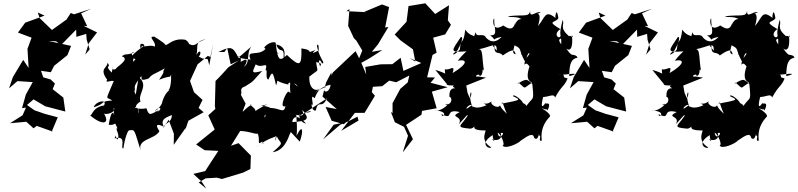

<svg xmlns="http://www.w3.org/2000/svg" viewBox="-20 -814 4848 1167"><path d="M321 -563 351 -540 443 -634 444 -590 504 -608 507 -572 525 -514 498 -482 520 -552 570 -617 488 -657 510 -655 473 -733 535 -761 430 -727 410 -735 384 -695 282 -622 307 -621 221 -704 210 -738 251 -719 133 -676 89 -616 172 -585 147 -517 154 -401 121 -450 58 -345 35 -277 86 -321 179 -315 137 -239 114 -157 138 -160 117 -113 41 -65 140 -74 184 -34 203 -49 301 -14 294 -13 331 -101 252 -122 189 -144 144 -176 184 -210 255 -168 377 -136 365 -221 300 -272 314 -306 288 -331 243 -344 208 -444 213 -386 289 -375 309 -414 390 -479 412 -535 275 -565Z M797 -256C808 -296 778 -272 839 -352C845 -288 853 -285 839 -338C843 -313 901 -350 879 -332C909 -369 912 -358 982 -399C957 -359 997 -404 947 -329C1026 -361 1010 -335 1020 -362C1023 -270 997 -256 1007 -271C1015 -261 989 -266 966 -195C969 -184 936 -140 921 -142C977 -186 952 -123 925 -137C924 -120 876 -73 946 -145C893 -117 886 -107 870 -156C822 -145 782 -165 809 -164C791 -137 796 -97 821 -157C823 -85 813 -162 824 -147C779 -167 834 -197 834 -197C815 -245 888 -293 823 -345L805 -239ZM1243 -454C1188 -466 1241 -444 1188 -470C1209 -490 1196 -531 1164 -462C1199 -515 1147 -557 1229 -576C1155 -549 1173 -516 1099 -564C1108 -496 1085 -560 1096 -469C1132 -527 1143 -548 1108 -572C1035 -585 1006 -543 987 -540C974 -560 914 -591 920 -591C871 -595 934 -559 920 -530C896 -549 829 -513 841 -549C886 -535 830 -534 771 -462C866 -440 805 -470 870 -482C813 -514 836 -563 841 -543C845 -547 831 -499 846 -542C801 -449 818 -464 751 -398C839 -451 776 -410 792 -462C807 -431 758 -506 796 -495C733 -472 754 -495 720 -472C779 -454 677 -402 686 -396C644 -374 678 -444 659 -373C609 -422 661 -399 633 -433C635 -400 580 -400 631 -330C611 -292 697 -361 669 -284C670 -300 693 -325 669 -316C619 -194 623 -230 663 -203C585 -200 623 -183 549 -162C566 -204 635 -210 612 -173C531 -160 543 -96 522 -118C596 -51 654 -55 611 -126C615 -113 687 -128 669 -156C718 -134 656 -187 675 -115C656 -165 641 -55 641 -55C698 -51 667 -87 694 -34C674 -37 716 10 692 35C675 3 691 0 676 27C758 5 706 91 730 88C739 24 756 -20 765 -22C802 -25 793 -33 836 104C810 28 921 36 949 -17C929 -46 922 -69 974 -45C958 -85 975 -95 1025 -115C1022 -62 981 -71 972 -35L1005 -86L1037 -1L1036 66L1108 -36L1107 -27L1125 -80L1218 -132L1187 -158L1211 -207L1159 -254L1135 -322L1181 -423L1243 -474L1259 -468L1276 -550L1252 -417Z M1735 -257C1721 -264 1672 -150 1715 -169C1705 -116 1679 -164 1609 -157C1603 -115 1576 -73 1593 -124C1586 -117 1608 -68 1636 -122C1655 -154 1605 -171 1565 -171C1637 -184 1613 -195 1520 -131C1564 -144 1474 -186 1510 -177C1458 -153 1437 -93 1473 -184L1443 -240L1421 -225C1477 -242 1417 -272 1470 -289C1531 -325 1516 -323 1574 -383C1493 -360 1521 -385 1534 -423C1574 -393 1611 -449 1594 -387C1610 -395 1589 -339 1611 -330C1635 -381 1637 -387 1658 -295C1677 -341 1639 -321 1732 -300C1755 -351 1746 -339 1736 -305C1709 -303 1768 -329 1790 -287C1758 -310 1735 -362 1745 -244C1762 -274 1723 -203 1694 -173L1766 -229ZM1230 270 1298 266 1329 274 1458 235 1502 213 1505 132 1430 56 1384 72 1453 -39C1416 -5 1439 -18 1439 -18C1501 -17 1559 14 1543 -9C1567 33 1536 75 1574 46C1576 81 1611 17 1519 95C1648 -11 1652 47 1682 -22C1660 -16 1638 88 1662 15C1686 65 1714 45 1637 111C1716 102 1737 5 1743 -2C1749 -17 1742 -16 1802 47C1826 -18 1820 -67 1782 12C1788 -22 1783 -83 1781 -116C1838 -102 1821 -128 1817 -147C1863 -92 1857 -78 1758 -72C1752 -68 1766 -148 1840 -63C1785 -73 1801 -153 1800 -112C1893 -160 1880 -128 1835 -129C1957 -213 1991 -223 1974 -237C1942 -134 1914 -220 1900 -143C1874 -132 1867 -204 1882 -173C1871 -244 1879 -226 1893 -217C1921 -308 2005 -292 1990 -303C1983 -234 1925 -255 1964 -290C1874 -244 1866 -231 1934 -280C1890 -246 1856 -287 1860 -348C1925 -401 1910 -367 1901 -438C1886 -434 1949 -439 1925 -411C1911 -454 1924 -458 1937 -429C1963 -427 1921 -456 1906 -536C1921 -566 1916 -484 1918 -508C1883 -490 1868 -485 1897 -510C1826 -484 1902 -507 1812 -520C1814 -412 1804 -404 1724 -480C1683 -438 1748 -525 1659 -544C1681 -479 1708 -541 1704 -463C1670 -439 1665 -480 1655 -555C1628 -568 1581 -528 1587 -523C1604 -505 1647 -489 1674 -490C1603 -532 1577 -526 1598 -521C1552 -465 1474 -519 1503 -452C1481 -453 1406 -467 1409 -466C1418 -443 1466 -499 1509 -531C1470 -488 1511 -422 1448 -402C1466 -395 1502 -472 1458 -446C1420 -425 1468 -459 1425 -471C1394 -534 1378 -532 1308 -498H1344L1361 -522L1382 -423L1432 -447L1368 -405C1342 -377 1318 -348 1290 -322L1286 -169L1289 -152L1246 -113L1285 -27L1172 64L1224 99L1307 103L1227 226L1155 243L1206 290L1234 333L1188 295Z M2207 -283 2220 -285 2303 -290 2346 -324 2388 -314 2468 -355 2458 -313 2413 -274 2366 -187V-127L2356 -133L2380 -71L2436 -43L2460 11L2428 112L2490 32L2448 -55L2542 -117L2545 -140L2634 -156L2605 -257L2701 -284L2597 -311L2624 -343L2576 -344L2609 -480L2634 -494L2613 -585L2686 -605L2721 -663L2702 -691L2709 -782L2625 -729L2565 -794L2463 -777L2451 -682L2379 -604L2414 -569L2490 -514L2504 -440L2469 -461L2541 -431L2432 -383L2415 -463L2365 -424L2293 -423L2200 -407L2206 -361L2176 -432L2228 -461L2304 -510L2240 -499L2277 -544L2341 -650L2321 -647L2345 -771L2302 -787L2194 -742L2208 -740L2086 -746L2104 -759L2096 -657L2131 -582L2146 -567L2182 -507L2163 -460L2141 -503L2004 -374L1994 -357V-374L1962 -313L1940 -227L2027 -151L1959 -164L1996 -80L2070 -59L2084 -72L2008 -56L1944 33L2048 -56L2100 -78L2153 -105L2159 -81L2054 -19L2137 -128H2196L2259 -232L2240 -254L2247 -289L2216 -324Z M2889 -349C2850 -343 2895 -375 2895 -352C2924 -357 2905 -412 2922 -385C2908 -453 2919 -522 2887 -514C2965 -528 3003 -566 2999 -506C2944 -579 2951 -540 2985 -537C2984 -471 3012 -508 3036 -477C3109 -528 3106 -503 3115 -484C3074 -491 3130 -545 3097 -570C3044 -553 3065 -560 3088 -548C3163 -512 3123 -530 3169 -443C3194 -461 3162 -462 3215 -517C3140 -465 3143 -537 3149 -481C3250 -507 3164 -476 3168 -420C3187 -449 3205 -380 3203 -426C3193 -392 3168 -331 3214 -311C3156 -277 3182 -268 3132 -312C3107 -285 3155 -333 3183 -328C3210 -315 3217 -297 3215 -307C3227 -195 3221 -227 3187 -180C3166 -156 3198 -170 3157 -189C3164 -193 3104 -249 3097 -230C3149 -205 3147 -207 3029 -184C3036 -206 3034 -181 3061 -122C3039 -144 3027 -154 3019 -174C3009 -149 2952 -180 2969 -199C2923 -161 2892 -212 2936 -174C2851 -137 2839 -188 2844 -172C2775 -116 2850 -215 2853 -158C2814 -264 2863 -275 2837 -216C2810 -269 2817 -281 2824 -238L2814 -294L2934 -342ZM2715 -349C2719 -312 2720 -354 2715 -353C2682 -290 2688 -296 2742 -294C2710 -289 2776 -262 2797 -263C2772 -272 2706 -306 2712 -224C2725 -229 2738 -179 2684 -176C2735 -205 2663 -129 2621 -143C2722 -137 2662 -89 2664 -120C2744 -80 2677 -157 2774 -133C2703 -96 2799 -115 2769 -59C2809 -103 2830 -130 2820 -107C2782 -48 2741 -40 2840 -32C2799 -45 2852 -9 2873 -62C2846 -28 2876 -22 2926 -21C2949 -30 2885 34 2966 82C2955 95 2887 61 2975 7C2974 41 3000 61 2969 30C2987 45 3039 39 3023 -5C3061 -17 3011 49 3005 -9C3028 6 3052 70 3035 69C3046 98 3135 56 3145 41C3195 6 3220 -8 3227 24C3255 53 3259 -34 3255 11C3276 1 3247 52 3273 40C3261 -52 3318 -98 3319 -102C3334 -112 3304 -138 3273 -156C3326 -137 3295 -165 3308 -142C3337 -206 3292 -176 3295 -188C3295 -188 3256 -125 3282 -228C3286 -207 3292 -242 3243 -230C3302 -208 3344 -256 3354 -221C3395 -297 3408 -284 3430 -337C3385 -351 3429 -337 3389 -377C3400 -350 3372 -364 3351 -364C3413 -355 3436 -366 3436 -363C3500 -371 3472 -359 3440 -351C3440 -432 3455 -457 3489 -463C3491 -481 3445 -483 3455 -481C3428 -502 3421 -526 3408 -534C3442 -488 3466 -517 3456 -601C3472 -571 3450 -604 3438 -594C3376 -649 3414 -662 3400 -693C3371 -581 3395 -618 3391 -544C3355 -595 3414 -566 3386 -595C3381 -572 3337 -604 3386 -637C3295 -691 3359 -673 3374 -704C3364 -771 3354 -724 3356 -705C3291 -758 3294 -706 3250 -656C3285 -772 3211 -707 3267 -740C3234 -747 3198 -696 3202 -753C3200 -705 3161 -728 3067 -715C3080 -705 3117 -718 3150 -698C3109 -701 3105 -627 3113 -685C3099 -597 3034 -670 3037 -658C2964 -612 2976 -711 2984 -700C2981 -646 3011 -594 2959 -600C3018 -553 2943 -574 3029 -590C2966 -522 2921 -604 2930 -592C2911 -614 2871 -582 2872 -621C2871 -601 2879 -651 2853 -565C2917 -609 2849 -571 2808 -634C2796 -533 2782 -591 2775 -513C2738 -471 2712 -477 2760 -507C2797 -574 2792 -592 2781 -589C2725 -504 2707 -494 2815 -502C2762 -452 2757 -433 2762 -445C2825 -457 2822 -424 2731 -370C2749 -428 2715 -384 2684 -393C2682 -352 2706 -367 2626 -389L2699 -300Z M3730 -563 3760 -540 3852 -634 3853 -590 3913 -608 3916 -572 3934 -514 3907 -482 3929 -552 3979 -617 3897 -657 3919 -655 3882 -733 3944 -761 3839 -727 3819 -735 3793 -695 3691 -622 3716 -621 3630 -704 3619 -738 3660 -719 3542 -676 3498 -616 3581 -585 3556 -517 3563 -401 3530 -450 3467 -345 3444 -277 3495 -321 3588 -315 3546 -239 3523 -157 3547 -160 3526 -113 3450 -65 3549 -74 3593 -34 3612 -49 3710 -14 3703 -13 3740 -101 3661 -122 3598 -144 3553 -176 3593 -210 3664 -168 3786 -136 3774 -221 3709 -272 3723 -306 3697 -331 3652 -344 3617 -444 3622 -386 3698 -375 3718 -414 3799 -479 3821 -535 3684 -565Z M4208 -349C4169 -343 4214 -375 4214 -352C4243 -357 4224 -412 4241 -385C4227 -453 4238 -522 4206 -514C4284 -528 4322 -566 4318 -506C4263 -579 4270 -540 4304 -537C4303 -471 4331 -508 4355 -477C4428 -528 4425 -503 4434 -484C4393 -491 4449 -545 4416 -570C4363 -553 4384 -560 4407 -548C4482 -512 4442 -530 4488 -443C4513 -461 4481 -462 4534 -517C4459 -465 4462 -537 4468 -481C4569 -507 4483 -476 4487 -420C4506 -449 4524 -380 4522 -426C4512 -392 4487 -331 4533 -311C4475 -277 4501 -268 4451 -312C4426 -285 4474 -333 4502 -328C4529 -315 4536 -297 4534 -307C4546 -195 4540 -227 4506 -180C4485 -156 4517 -170 4476 -189C4483 -193 4423 -249 4416 -230C4468 -205 4466 -207 4348 -184C4355 -206 4353 -181 4380 -122C4358 -144 4346 -154 4338 -174C4328 -149 4271 -180 4288 -199C4242 -161 4211 -212 4255 -174C4170 -137 4158 -188 4163 -172C4094 -116 4169 -215 4172 -158C4133 -264 4182 -275 4156 -216C4129 -269 4136 -281 4143 -238L4133 -294L4253 -342ZM4034 -349C4038 -312 4039 -354 4034 -353C4001 -290 4007 -296 4061 -294C4029 -289 4095 -262 4116 -263C4091 -272 4025 -306 4031 -224C4044 -229 4057 -179 4003 -176C4054 -205 3982 -129 3940 -143C4041 -137 3981 -89 3983 -120C4063 -80 3996 -157 4093 -133C4022 -96 4118 -115 4088 -59C4128 -103 4149 -130 4139 -107C4101 -48 4060 -40 4159 -32C4118 -45 4171 -9 4192 -62C4165 -28 4195 -22 4245 -21C4268 -30 4204 34 4285 82C4274 95 4206 61 4294 7C4293 41 4319 61 4288 30C4306 45 4358 39 4342 -5C4380 -17 4330 49 4324 -9C4347 6 4371 70 4354 69C4365 98 4454 56 4464 41C4514 6 4539 -8 4546 24C4574 53 4578 -34 4574 11C4595 1 4566 52 4592 40C4580 -52 4637 -98 4638 -102C4653 -112 4623 -138 4592 -156C4645 -137 4614 -165 4627 -142C4656 -206 4611 -176 4614 -188C4614 -188 4575 -125 4601 -228C4605 -207 4611 -242 4562 -230C4621 -208 4663 -256 4673 -221C4714 -297 4727 -284 4749 -337C4704 -351 4748 -337 4708 -377C4719 -350 4691 -364 4670 -364C4732 -355 4755 -366 4755 -363C4819 -371 4791 -359 4759 -351C4759 -432 4774 -457 4808 -463C4810 -481 4764 -483 4774 -481C4747 -502 4740 -526 4727 -534C4761 -488 4785 -517 4775 -601C4791 -571 4769 -604 4757 -594C4695 -649 4733 -662 4719 -693C4690 -581 4714 -618 4710 -544C4674 -595 4733 -566 4705 -595C4700 -572 4656 -604 4705 -637C4614 -691 4678 -673 4693 -704C4683 -771 4673 -724 4675 -705C4610 -758 4613 -706 4569 -656C4604 -772 4530 -707 4586 -740C4553 -747 4517 -696 4521 -753C4519 -705 4480 -728 4386 -715C4399 -705 4436 -718 4469 -698C4428 -701 4424 -627 4432 -685C4418 -597 4353 -670 4356 -658C4283 -612 4295 -711 4303 -700C4300 -646 4330 -594 4278 -600C4337 -553 4262 -574 4348 -590C4285 -522 4240 -604 4249 -592C4230 -614 4190 -582 4191 -621C4190 -601 4198 -651 4172 -565C4236 -609 4168 -571 4127 -634C4115 -533 4101 -591 4094 -513C4057 -471 4031 -477 4079 -507C4116 -574 4111 -592 4100 -589C4044 -504 4026 -494 4134 -502C4081 -452 4076 -433 4081 -445C4144 -457 4141 -424 4050 -370C4068 -428 4034 -384 4003 -393C4001 -352 4025 -367 3945 -389L4018 -300Z"/></svg>

Font: Hussar Lance
Style: ExBdObl
Weight: 700
Foundry: Cannot Into Space Fonts, PlusOne Fonts
Version: Version 2.270